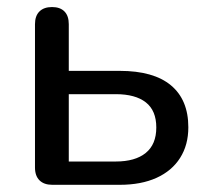

<svg xmlns="http://www.w3.org/2000/svg" viewBox="-20 -514 582 534"><path d="M77.3 -48.2V-446.7Q77.3 -469.9 89.7 -482.1Q102.1 -494.4 124.7 -494.4Q147.2 -494.4 159.3 -482.1Q171.3 -469.9 171.3 -446.7V-316.9H313Q407.1 -316.9 455.4 -276.7Q503.8 -236.4 503.8 -160Q503.8 -110.8 480.9 -74.8Q458.1 -38.8 415.4 -19.4Q372.7 0 313 0H125.5Q102.3 0 89.8 -12.5Q77.3 -24.9 77.3 -48.2ZM414.7 -159.4Q414.7 -206.4 385.7 -229.2Q356.6 -252.1 301.9 -252.1H171.3V-64.8H301.9Q356 -64.8 385.3 -88.6Q414.7 -112.4 414.7 -159.4Z"/></svg>

Font: SN Pro Thin
Style: Regular
Weight: 200
Designer: Tobias Whetton
Foundry: Supernotes
Version: Version 1.003;Glyphs 3.3 (3324)